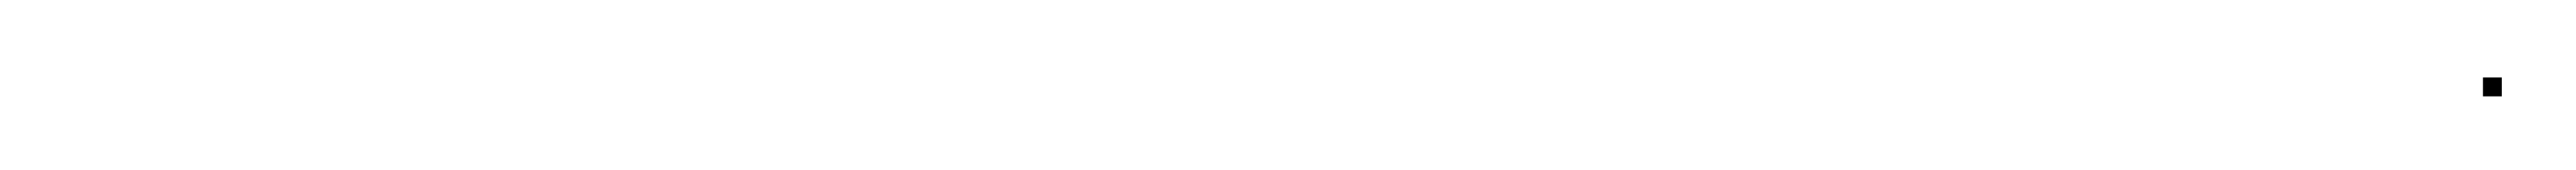

<svg xmlns="http://www.w3.org/2000/svg" viewBox="-20 -194 683 45"><path d="M638.3 -168.5H643.3V-173.5H638.3Z"/></svg>

Font: FRB American Cursive Just Endings
Style: Italic
Weight: 400
Italic angle: -25°
Version: Version 2.0;Modular Font Editor K font №1